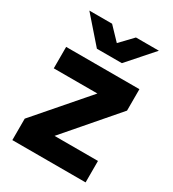

<svg xmlns="http://www.w3.org/2000/svg" viewBox="-171 -796 806 892"><g transform="rotate(30 231.5 -350.0)"><path d="M44 -700 163 -564H297L417 -700H294L230 -633L166 -700ZM35 0H428V-115H195L428 -385V-500H35V-385H269L35 -115Z"/></g></svg>

Font: Unageo
Style: SemiBold
Weight: 600
Designer: Richard Sepsi
Foundry: Richard Sepsi
Version: Version 2.000